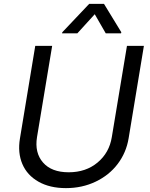

<svg xmlns="http://www.w3.org/2000/svg" viewBox="-20 -966 781 999"><path d="M640.6 -727.3H728.7L649.1 -245.7Q636.7 -171.5 592.3 -112.9Q547.9 -54.3 477.6 -20.8Q407.3 12.8 323.2 12.8Q239 12.8 180 -20.8Q121.1 -54.3 96.2 -112.9Q71.4 -171.5 83.8 -245.7L163.4 -727.3H251.4L172.6 -252.8Q159.4 -171.5 203.7 -120.6Q247.9 -69.6 337.4 -69.6Q427.2 -69.6 487.9 -120.6Q548.7 -171.5 561.8 -252.8ZM382.5 -792.6H302.9L304.3 -798.3L444.2 -946H521L611.2 -798.3L609.7 -792.6H530.2L473 -892Z"/></svg>

Font: Karasuma Gothic
Style: Italic
Weight: 400
Italic angle: -9.39999°
Designer: Rasmus Andersson / Ryoko Nishizuka
Foundry: Genbu
Version: Version 1.00